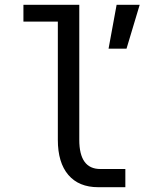

<svg xmlns="http://www.w3.org/2000/svg" viewBox="-20 -780 642 804"><path d="M391.1 3.9Q310.1 3.9 266.1 -47.6Q222.2 -99.1 222.2 -194.3V-689.5H78.1V-759.8H312V-194.3Q312 -72.3 399.9 -72.3H504.9V3.9ZM468.3 -759.8H564.9L509.8 -576.2H434.6Z"/></svg>

Font: Hack
Style: Regular
Weight: 400
Monospace: yes
Designer: Christopher Simpkins
Foundry: Christopher Simpkins
Version: Version 2.019; ttfautohint (v1.4.1) -l 4 -r 80 -G 350 -x 0 -